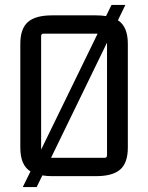

<svg xmlns="http://www.w3.org/2000/svg" viewBox="-20 -704 598 775"><path d="M62 -108V-527Q62 -588 92.5 -615Q123 -642 190 -642H368Q390 -642 408 -639L430 -684H486L456 -622Q496 -597 496 -527V-108Q496 -47 465.5 -20Q435 7 368 7H190Q169 7 151 4L128 51H72L103 -12Q62 -37 62 -108ZM146 -558V-100L374 -568H155Q146 -568 146 -558ZM412 -77V-532L186 -67H402Q412 -67 412 -77Z"/></svg>

Font: Gemunu Libre
Style: Regular
Weight: 400
Designer: Puspanada Ekanayake, Sola Matas, Pathum Egodawatta, Kosala Senevirathne
Foundry: mooniak
Version: Version 1.100